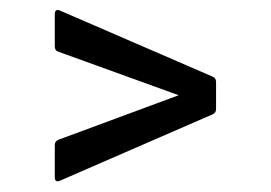

<svg xmlns="http://www.w3.org/2000/svg" viewBox="-20 -484 529 375"><path d="M97 -131Q87 -127 87 -138V-201Q87 -208 94 -211L329 -298L94 -383Q87 -385 87 -394V-456Q87 -468 98 -463L396 -334Q402 -331 402 -324V-271Q402 -264 396 -261Z"/></svg>

Font: Sofia Sans Cond
Style: Regular
Weight: 400
Width: 3
Designer: Botio Nikoltchev, Ani Petrova
Foundry: lettersoup
Version: Version 4.100; ttfautohint (v1.8.3)